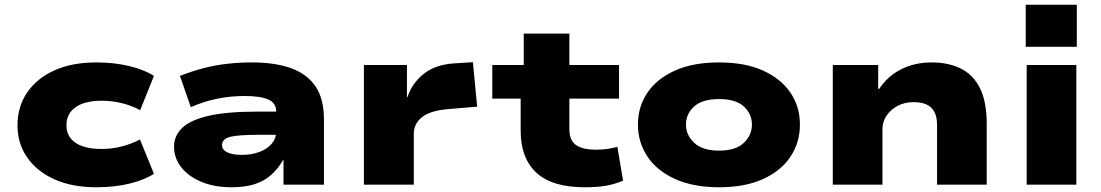

<svg xmlns="http://www.w3.org/2000/svg" viewBox="-20 -781 4657 812"><path d="M387 11Q285 11 210.5 -22.5Q136 -56 95 -115Q54 -174 54 -251Q54 -330 95 -390Q136 -450 210.5 -483.5Q285 -517 387 -517Q465 -517 529 -501Q593 -485 631 -460L573 -315Q538 -334 496 -344.5Q454 -355 411 -355Q338 -355 299.5 -327.5Q261 -300 261 -252Q261 -203 299.5 -177Q338 -151 410 -151Q454 -151 494.5 -161.5Q535 -172 572 -191L631 -46Q591 -20 528 -4.5Q465 11 387 11Z M958 11Q888 11 833 -11.5Q778 -34 747 -73Q716 -112 716 -161Q716 -206 750 -239.5Q784 -273 861.5 -291Q939 -309 1069 -309H1174V-211H1080Q1035 -211 1004 -209Q973 -207 954.5 -202.5Q936 -198 927.5 -189Q919 -180 919 -167Q919 -148 940.5 -137Q962 -126 1005 -126Q1043 -126 1076 -138Q1109 -150 1128.5 -172.5Q1148 -195 1148 -225V-310Q1148 -346 1114 -360.5Q1080 -375 1015 -375Q956 -375 900.5 -364Q845 -353 787 -328L741 -460Q789 -479 838 -492Q887 -505 939 -511Q991 -517 1046 -517Q1143 -517 1211 -492.5Q1279 -468 1314.5 -415.5Q1350 -363 1350 -276V0H1179V-104H1177Q1156 -67 1126.5 -41Q1097 -15 1056.5 -2Q1016 11 958 11Z M1519 0V-506H1701V-370H1703Q1723 -430 1772.5 -469Q1822 -508 1901 -513L1980 -518L1998 -330L1869 -319Q1797 -312 1763.5 -284.5Q1730 -257 1730 -215V0Z M2453 11Q2315 11 2248.5 -50.5Q2182 -112 2182 -228V-364H2062V-506H2195V-639H2388V-506H2598V-364H2388V-234Q2388 -188 2415.5 -168Q2443 -148 2502 -148Q2528 -148 2550.5 -151.5Q2573 -155 2591 -160L2615 -17Q2577 -1 2540 5Q2503 11 2453 11Z M3021 11Q2912 11 2835 -24Q2758 -59 2718 -119Q2678 -179 2678 -254Q2678 -330 2718 -389Q2758 -448 2834.5 -482.5Q2911 -517 3021 -517Q3131 -517 3207 -482.5Q3283 -448 3323 -389Q3363 -330 3363 -254Q3363 -179 3323.5 -119Q3284 -59 3207.5 -24Q3131 11 3021 11ZM3021 -144Q3092 -144 3126 -177Q3160 -210 3160 -254Q3160 -299 3126 -330.5Q3092 -362 3021 -362Q2950 -362 2915.5 -330.5Q2881 -299 2881 -254Q2881 -210 2916 -177Q2951 -144 3021 -144Z M3502 0V-506H3694V-405H3698Q3735 -460 3792 -488.5Q3849 -517 3920 -517Q3993 -517 4045.5 -490Q4098 -463 4125.5 -406Q4153 -349 4153 -257V0H3943V-251Q3943 -288 3931 -309Q3919 -330 3897.5 -339.5Q3876 -349 3843 -349Q3806 -349 3776.5 -333.5Q3747 -318 3729.5 -292Q3712 -266 3712 -236V0Z M4318 -583V-761H4534V-583ZM4322 0V-506H4532V0Z"/></svg>

Font: Nunito Sans 7pt Expanded Black
Style: Regular
Weight: 900
Width: 7
Designer: Vernon Adams
Foundry: Vernon Adams
Version: Version 3.101;gftools[0.9.27]